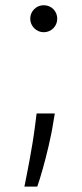

<svg xmlns="http://www.w3.org/2000/svg" viewBox="-20 -529 309 727"><path d="M72.4 177.6Q76 159.4 81 134.4Q85.9 109.4 92 77.1Q98 44.7 103.5 10.8Q109 -23.1 113.6 -59.7L118.6 -99.4H187.5L181.1 -61.4Q178.3 -42.6 173.8 -21Q169.4 0.7 164.2 23.3Q159.1 45.8 153.2 68.4Q147.4 90.9 141.7 111.2Q136 131.4 130.7 148.4Q125.4 165.5 121.1 177.6ZM94.5 -458.1Q94.5 -468.8 98.5 -478.2Q102.6 -487.6 109.6 -494.5Q116.5 -501.4 125.7 -505.3Q134.9 -509.2 145.6 -509.2Q156.2 -509.2 165.7 -505.3Q175.1 -501.4 182 -494.5Q188.9 -487.6 192.8 -478.2Q196.7 -468.8 196.7 -458.1Q196.7 -447.4 192.8 -438.2Q188.9 -429 182 -422.1Q175.1 -415.1 165.7 -411Q156.2 -407 145.6 -407Q135.3 -407 125.9 -411Q116.5 -415.1 109.6 -422.1Q102.6 -429 98.5 -438.4Q94.5 -447.8 94.5 -458.1Z"/></svg>

Font: Inter P Light
Style: Regular
Weight: 300
Designer: Rasmus Andersson
Foundry: rsms
Version: Version 3.018;git-588b23468